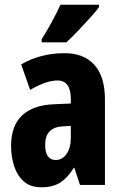

<svg xmlns="http://www.w3.org/2000/svg" viewBox="-20 -786 518 816"><path d="M255 -560Q336 -560 381 -510.5Q426 -461 426 -363V0H320L296 -73H294Q268 -31 236.5 -10.5Q205 10 156 10Q109 10 81 -15Q53 -40 40 -80.5Q27 -121 27 -165Q27 -252 74.5 -296Q122 -340 211 -343L281 -346V-365Q281 -444 224 -444Q177 -444 108 -404L70 -512Q108 -535 155 -547.5Q202 -560 255 -560ZM247 -249Q172 -245 172 -171Q172 -106 217 -106Q245 -106 263 -132Q281 -158 281 -201V-251ZM401 -756Q388 -738 364 -711.5Q340 -685 313 -656.5Q286 -628 262 -606H157V-619Q182 -659 202 -696Q222 -733 237 -766H401Z"/></svg>

Font: Noto Sans Myanmar UI ExtraCondensed ExtraBold
Style: Regular
Weight: 800
Width: 2
Designer: Monotype Design Team
Foundry: Monotype Imaging Inc.
Version: Version 2.103; ttfautohint (v1.8.4.7-5d5b)